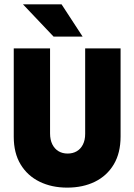

<svg xmlns="http://www.w3.org/2000/svg" viewBox="-20 -847 616 881"><path d="M288.2 13.9Q217.4 13.9 161.8 -13.2Q106.2 -40.3 74.7 -92.4Q43.1 -144.4 43.1 -219.4V-625H209.7V-234.7Q209.7 -205.6 220.1 -184.7Q230.6 -163.9 248.6 -153.1Q266.7 -142.4 290.3 -142.4Q313.9 -142.4 331.9 -152.8Q350 -163.2 360.4 -183.7Q370.8 -204.2 370.8 -232.6V-625H533.3V-220.8Q533.3 -145.1 502.1 -92.7Q470.8 -40.3 415.6 -13.2Q360.4 13.9 288.2 13.9ZM225.7 -679.2 85.4 -827.1H262.5L359 -679.2Z"/></svg>

Font: Afacad Flux ExtraBold
Style: Regular
Weight: 800
Designer: Kristian Moeller
Foundry: Dicotype
Version: Version 1.100